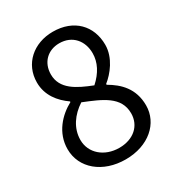

<svg xmlns="http://www.w3.org/2000/svg" viewBox="-179 -859 914 988"><g transform="rotate(-30 277.5 -365.5)"><path d="M280 13C417 13 509 -70 509 -176C509 -277 450 -332 386 -369V-374C429 -408 483 -474 483 -551C483 -664 407 -744 282 -744C168 -744 81 -669 81 -558C81 -481 127 -426 180 -389V-385C113 -349 46 -280 46 -182C46 -69 144 13 280 13ZM330 -398C243 -432 164 -471 164 -558C164 -629 213 -676 281 -676C359 -676 405 -619 405 -546C405 -492 379 -442 330 -398ZM281 -55C193 -55 127 -112 127 -190C127 -260 169 -318 228 -356C332 -314 422 -278 422 -179C422 -106 366 -55 281 -55Z"/></g></svg>

Font: Noto Sans CJK HK
Style: Regular
Weight: 400
Designer: Ryoko NISHIZUKA 西塚涼子 (kana, bopomofo & ideographs); Paul D. Hunt (Latin, Greek & Cyrillic); Sandoll Communications 산돌커뮤니
Foundry: Adobe
Version: Version 2.004;hotconv 1.0.118;makeotfexe 2.5.65603